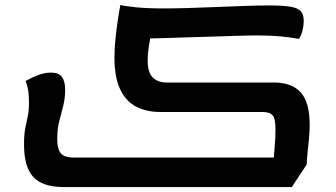

<svg xmlns="http://www.w3.org/2000/svg" viewBox="-20 -730 1357 775"><path d="M236 25Q153 25 115 -15Q77 -55 77 -147Q77 -188 82 -212.5Q87 -237 92 -260Q97 -283 97 -319Q97 -346 93.5 -367Q90 -388 83 -403Q108 -417 134 -427Q160 -437 186 -437Q217 -437 230 -419.5Q243 -402 243 -367Q243 -334 235.5 -304Q228 -274 219.5 -242Q211 -210 211 -169Q211 -140 218 -123.5Q225 -107 240 -100.5Q255 -94 281 -94H1097L1084 -76Q1086 -110 1089 -142.5Q1092 -175 1092 -206Q1092 -251 1080.5 -264.5Q1069 -278 1040 -278H627Q573 -278 531.5 -298.5Q490 -319 466 -367.5Q442 -416 442 -498Q442 -536 446.5 -577.5Q451 -619 456.5 -655Q462 -691 466 -710Q485 -705 529.5 -700.5Q574 -696 641 -696Q682 -696 736 -697.5Q790 -699 849 -701.5Q908 -704 964.5 -706Q1021 -708 1067 -708Q1122 -708 1152 -703Q1182 -698 1194 -685Q1206 -672 1206 -645Q1206 -628 1201.5 -608.5Q1197 -589 1187 -573Q1156 -579 1113.5 -583Q1071 -587 1017 -587Q985 -587 940.5 -585.5Q896 -584 845.5 -582.5Q795 -581 744.5 -579.5Q694 -578 650 -576.5Q606 -575 576 -575L589 -587Q585 -571 580.5 -540.5Q576 -510 576 -486Q576 -438 596.5 -417.5Q617 -397 652 -397H1085Q1157 -397 1193.5 -357.5Q1230 -318 1230 -226Q1230 -200 1227.5 -173Q1225 -146 1222 -119.5Q1219 -93 1218 -66L1158 25Z"/></svg>

Font: Lemonada Medium
Style: Regular
Weight: 500
Designer: Mohamed Gaber (Arabic), Eduardo Tunni (Latin)
Foundry: Kief Type Foundry
Version: Version 4.004; ttfautohint (v1.8.2)